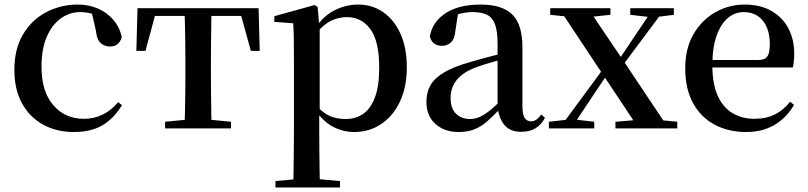

<svg xmlns="http://www.w3.org/2000/svg" viewBox="-20 -563 3544 842"><path d="M303 16Q229 16 170 -16Q111 -48 77 -109Q43 -170 43 -256Q43 -349 81.5 -413Q120 -477 183.5 -510Q247 -543 321 -543Q370 -543 410.5 -525Q451 -507 478 -475Q505 -443 514 -401Q503 -359 462 -359Q438 -359 421 -374.5Q404 -390 401 -427L380 -518L440 -476Q411 -494 385.5 -502Q360 -510 332 -510Q284 -510 245 -481Q206 -452 184 -399Q162 -346 162 -271Q162 -162 213.5 -102Q265 -42 348 -42Q393 -42 430.5 -60.5Q468 -79 498 -115L515 -102Q480 -44 430 -14Q380 16 303 16Z M578 -340 583 -527H1114L1119 -340H1080L1029 -525L1085 -493H612L668 -525L618 -340ZM704 0V-29L817 -40H881L993 -29V0ZM789 0Q790 -25 791 -66.5Q792 -108 792.5 -153Q793 -198 793 -232V-296Q793 -330 792.5 -374.5Q792 -419 791 -461Q790 -503 789 -527H908Q907 -503 906.5 -461Q906 -419 905.5 -374.5Q905 -330 905 -296V-232Q905 -198 905.5 -153Q906 -108 906.5 -66.5Q907 -25 908 0Z M1188 259V231L1298 221H1360L1471 231V259ZM1266 259Q1267 221 1267.5 179Q1268 137 1268.5 95.5Q1269 54 1269 19V-299Q1269 -350 1268.5 -387.5Q1268 -425 1266 -461L1183 -467V-492L1360 -541L1373 -532L1380 -450L1382 -444V-77L1380 -65V19Q1380 53 1380.5 94.5Q1381 136 1381.5 178.5Q1382 221 1383 259ZM1533 16Q1486 16 1442.5 -6Q1399 -28 1362 -80H1349L1366 -101Q1398 -66 1428 -53.5Q1458 -41 1496 -41Q1538 -41 1571 -62.5Q1604 -84 1623.5 -134Q1643 -184 1643 -266Q1643 -383 1604 -435.5Q1565 -488 1501 -488Q1467 -488 1434 -473Q1401 -458 1360 -411L1347 -432H1357Q1395 -491 1445.5 -517Q1496 -543 1551 -543Q1612 -543 1660 -510Q1708 -477 1736 -415.5Q1764 -354 1764 -268Q1764 -180 1733.5 -116.5Q1703 -53 1651 -18.5Q1599 16 1533 16Z M1991 16Q1930 16 1890 -19Q1850 -54 1850 -117Q1850 -158 1868 -189.5Q1886 -221 1928.5 -246Q1971 -271 2042 -291Q2083 -303 2131 -315.5Q2179 -328 2219 -337V-312Q2179 -302 2138.5 -290.5Q2098 -279 2068 -268Q2010 -246 1983 -212.5Q1956 -179 1956 -133Q1956 -87 1980 -64Q2004 -41 2042 -41Q2061 -41 2081 -49Q2101 -57 2127 -77.5Q2153 -98 2188 -135L2201 -84H2171Q2141 -52 2115 -29.5Q2089 -7 2059.5 4.5Q2030 16 1991 16ZM2265 15Q2217 15 2192 -15Q2167 -45 2162 -96V-99V-372Q2162 -426 2151 -456Q2140 -486 2116 -498Q2092 -510 2053 -510Q2026 -510 1998 -503Q1970 -496 1935 -480L1989 -506L1977 -428Q1974 -392 1957.5 -377Q1941 -362 1919 -362Q1875 -362 1865 -404Q1877 -468 1934.5 -505.5Q1992 -543 2088 -543Q2183 -543 2227 -499Q2271 -455 2271 -356V-100Q2271 -60 2281 -45.5Q2291 -31 2309 -31Q2321 -31 2331 -37.5Q2341 -44 2354 -61L2370 -46Q2353 -15 2327.5 0Q2302 15 2265 15Z M2387 0V-29L2475 -39H2500L2586 -29V0ZM2433 0 2654 -300 2676 -280H2672L2578 -140L2485 0ZM2679 0V-29L2810 -40H2840L2950 -29V0ZM2684 -240 2663 -262H2668L2757 -395L2846 -527H2898ZM2781 0 2626 -233 2431 -527H2558L2709 -304L2912 0ZM2393 -498V-527H2657V-498L2551 -487H2498ZM2744 -498V-527H2935V-498L2856 -488H2831Z M3253 16Q3175 16 3114.5 -16Q3054 -48 3019.5 -110.5Q2985 -173 2985 -264Q2985 -351 3021.5 -413.5Q3058 -476 3117.5 -509.5Q3177 -543 3245 -543Q3315 -543 3364 -514.5Q3413 -486 3438 -437.5Q3463 -389 3463 -328Q3463 -292 3457 -267H3035V-300H3306Q3335 -300 3345.5 -316Q3356 -332 3356 -369Q3356 -434 3325.5 -472Q3295 -510 3241 -510Q3203 -510 3172 -484Q3141 -458 3122.5 -406Q3104 -354 3104 -277Q3104 -195 3127.5 -143Q3151 -91 3193 -66.5Q3235 -42 3288 -42Q3341 -42 3379 -61.5Q3417 -81 3445 -117L3462 -103Q3430 -47 3377 -15.5Q3324 16 3253 16Z"/></svg>

Font: Noto Serif TC SemiBold
Style: Regular
Weight: 600
Version: Version 2.002-H1;hotconv 1.1.0;makeotfexe 2.6.0